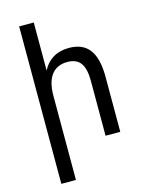

<svg xmlns="http://www.w3.org/2000/svg" viewBox="-140 -846 881 1140"><g transform="rotate(-15 301.0 -276.0)"><path d="M181.6 208V-309.1Q181.6 -394 215.3 -438Q249 -481.9 313 -481.9Q368.2 -481.9 393.8 -447.3Q419.4 -412.6 419.4 -338.9V0H509.8V-338.9Q509.8 -451.2 469 -505.6Q428.2 -560.1 343.8 -560.1Q287.6 -560.1 246.6 -535.9Q205.6 -511.7 181.6 -464.8V-759.8H91.8V208Z"/></g></svg>

Font: Hack Dev
Style: Regular
Weight: 400
Designer: Christopher Simpkins
Foundry: Christopher Simpkins
Version: Version 2.0315